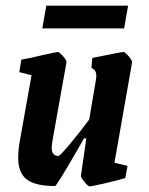

<svg xmlns="http://www.w3.org/2000/svg" viewBox="-20 -647 524 676"><path d="M445 -427 383 -74 429 -63 421 -20Q390 -11 347 -1Q304 9 295 9Q290 9 277 -7Q264 -23 265 -29L284 -160H276L253 -120Q179 8 174 8Q105 8 74.5 -15Q44 -38 44 -92Q44 -118 50 -152L91 -382L48 -393L55 -437Q81 -441 130 -453Q180 -464 184 -464Q189 -464 202 -449Q215 -434 214 -427L166 -159Q162 -135 162 -127Q162 -98 186 -98Q191 -98 225 -138.5Q259 -179 294 -226L318 -367Q319 -372 319 -379Q319 -392 314.5 -398Q310 -404 302 -408L305 -443Q408 -464 415 -464Q420 -464 433 -449Q446 -434 445 -427ZM143 -627H431L417 -547H129Z"/></svg>

Font: Grenze SemiBold
Style: Italic
Weight: 600
Italic angle: -10°
Designer: Renata Polastri
Foundry: Omnibus-Type
Version: Version 1.002; ttfautohint (v1.8)